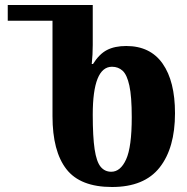

<svg xmlns="http://www.w3.org/2000/svg" viewBox="-20 -734 747 768"><path d="M428 14Q301 14 245.5 -57.5Q190 -129 190 -269V-651H11V-714H351V-554Q351 -535 350 -516Q349 -497 347 -478H352Q377 -518 408 -534Q439 -550 485 -550Q581 -550 630.5 -479.5Q680 -409 680 -281Q680 -142 618.5 -64Q557 14 428 14ZM425 -47Q462 -47 484.5 -96.5Q507 -146 507 -265Q507 -348 497.5 -391.5Q488 -435 470.5 -451Q453 -467 428 -467Q351 -467 351 -275Q351 -187 358.5 -137Q366 -87 382.5 -67Q399 -47 425 -47Z"/></svg>

Font: Noto Serif Georgian Condensed ExtraBold
Style: Regular
Weight: 800
Width: 3
Designer: Monotype Design Team, Akaki Razmadze
Foundry: Google LLC
Version: Version 2.003; ttfautohint (v1.8.4.7-5d5b)